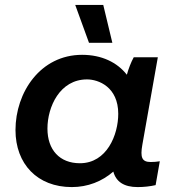

<svg xmlns="http://www.w3.org/2000/svg" viewBox="-20 -753 724 781"><path d="M540 8C566 8 591 5 613 0L630 -97C618 -95 606 -94 593 -94C557 -94 550 -113 559 -164L622 -520H524C513 -500 503 -474 496 -449C457 -499 394 -530 314 -530C144 -530 43 -377 43 -224C43 -86 132 8 272 8C337 8 395 -15 441 -55C452 -14 484 8 540 8ZM334 -430C381 -430 461 -399 461 -290C461 -205 415 -89 305 -89C223 -89 173 -143 173 -230C173 -318 223 -430 334 -430ZM342 -579H437L400 -733H286Z"/></svg>

Font: Fixel Display 20240404 SemiBold
Style: Italic
Weight: 600
Italic angle: -10°
Designer: AlfaBravo + MacPaw
Foundry: Kyrylo Tkachov, Marchela Mozhyna, Serhii Makarenko, Maria Weinstein, Zakhar Kryvoshyya
Version: Version 1.211;Glyphs 3.2 (3225)